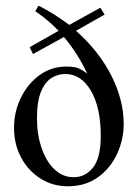

<svg xmlns="http://www.w3.org/2000/svg" viewBox="-20 -649 493 682"><path d="M419.4 -209Q419.4 -153.3 396 -102.5Q372.6 -51.8 328.1 -19.5Q283.7 12.7 220.7 12.7Q167.5 12.7 124 -14.6Q80.6 -42 55.2 -89.1Q29.8 -136.2 29.8 -195.3Q29.8 -252 54 -301.5Q78.1 -351.1 120.1 -381.8Q162.1 -412.6 216.3 -412.6Q234.9 -412.6 249.8 -409.4Q264.6 -406.2 290.5 -387.2Q272.9 -423.3 252.4 -455.8Q231.9 -488.3 207 -517.6L97.2 -457L85.4 -481.4L188 -539.6Q168.9 -559.1 156.5 -569.8Q144 -580.6 133.1 -589.1Q122.1 -597.7 105.5 -609.4L116.7 -628.9Q143.6 -615.7 170.7 -598.6Q197.8 -581.5 226.1 -560.5L336.4 -621.6L351.6 -597.2L250 -539.6Q331.5 -467.3 375.5 -380.4Q419.4 -293.5 419.4 -209ZM337.9 -166.5Q337.9 -267.1 303 -326.7Q268.1 -386.2 211.4 -386.2Q186 -386.2 163.1 -372.1Q140.1 -357.9 125.7 -323.5Q111.3 -289.1 111.3 -229Q111.3 -170.9 127.7 -123.3Q144 -75.7 173.3 -47.6Q202.6 -19.5 242.2 -19.5Q282.7 -19.5 310.3 -53.7Q337.9 -87.9 337.9 -166.5Z"/></svg>

Font: Scheherazade New
Style: Regular
Weight: 400
Designer: SIL International
Foundry: SIL International
Version: Version 4.000